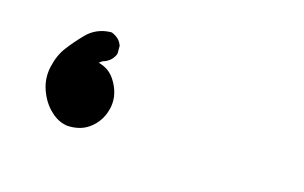

<svg xmlns="http://www.w3.org/2000/svg" viewBox="-41 -91 582 367"><g transform="rotate(15 250.0 92.5)"><path d="M106.9 189.5Q101.1 188.5 95.2 186.3Q89.4 184.1 84 180.4Q78.6 176.8 73.7 171.9Q66.4 165 60.5 155.8Q54.7 146.5 50.8 135.7Q42.5 112.8 47.9 88.9Q53.2 64.9 65.9 48.3Q77.6 32.7 94.2 15.6Q103.5 5.9 115.5 0.7Q127.4 -4.4 141.1 -4.9H143.1L145 -4.4Q151.9 -1.5 156.7 2.9Q161.6 7.3 164.1 13.7L165 15.6V17.6V29.3V31.2L164.6 32.7Q158.7 46.9 143.6 52.2Q139.6 53.2 134.8 57.6Q145 60.1 153.1 65.7Q161.1 71.3 167 80.1Q184.1 106.4 179.2 133.3Q173.8 159.7 154.8 175.3Q145 183.6 133.1 187Q121.1 190.4 107.4 189.5Z"/></g></svg>

Font: NaikaiFont
Style: Bold
Weight: 700
Version: Version 1.89